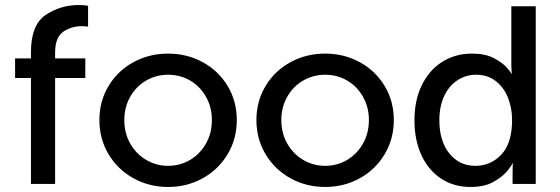

<svg xmlns="http://www.w3.org/2000/svg" viewBox="-20 -731 2225 763"><path d="M40 -421V-499H103V-523Q103 -633 162 -672Q221 -711 293 -711Q307 -711 317 -710Q327 -709 330 -708V-625Q328 -625 321.5 -626Q315 -627 305 -627Q264 -627 231.5 -605Q199 -583 199 -521V-499H319V-421H199V0H103V-421Z M648 -518Q723 -518 785.5 -484Q848 -450 884.5 -389.5Q921 -329 921 -254Q921 -179 884.5 -118Q848 -57 785.5 -22.5Q723 12 648 12Q573 12 510.5 -22.5Q448 -57 411.5 -118Q375 -179 375 -254Q375 -329 411.5 -389.5Q448 -450 510.5 -484Q573 -518 648 -518ZM648 -72Q696 -72 735.5 -95.5Q775 -119 798.5 -160.5Q822 -202 822 -254Q822 -305 798.5 -346.5Q775 -388 735.5 -411Q696 -434 648 -434Q601 -434 561 -411Q521 -388 497.5 -346.5Q474 -305 474 -254Q474 -202 497.5 -160.5Q521 -119 561 -95.5Q601 -72 648 -72Z M1272 -518Q1347 -518 1409.5 -484Q1472 -450 1508.5 -389.5Q1545 -329 1545 -254Q1545 -179 1508.5 -118Q1472 -57 1409.5 -22.5Q1347 12 1272 12Q1197 12 1134.5 -22.5Q1072 -57 1035.5 -118Q999 -179 999 -254Q999 -329 1035.5 -389.5Q1072 -450 1134.5 -484Q1197 -518 1272 -518ZM1272 -72Q1320 -72 1359.5 -95.5Q1399 -119 1422.5 -160.5Q1446 -202 1446 -254Q1446 -305 1422.5 -346.5Q1399 -388 1359.5 -411Q1320 -434 1272 -434Q1225 -434 1185 -411Q1145 -388 1121.5 -346.5Q1098 -305 1098 -254Q1098 -202 1121.5 -160.5Q1145 -119 1185 -95.5Q1225 -72 1272 -72Z M1856 -518Q1908 -518 1942.5 -500Q1977 -482 1994.5 -462Q2012 -442 2012 -438H2014Q2014 -441 2013 -450Q2012 -459 2012 -472V-706H2109V0H2017V-48Q2017 -62 2017.5 -71Q2018 -80 2018 -82H2016Q2016 -77 1997.5 -53.5Q1979 -30 1942.5 -9Q1906 12 1850 12Q1783 12 1732.5 -21.5Q1682 -55 1654.5 -115Q1627 -175 1627 -253Q1627 -332 1656 -392Q1685 -452 1737 -485Q1789 -518 1856 -518ZM1869 -72Q1931 -72 1973 -117.5Q2015 -163 2015 -254Q2015 -301 1999 -342Q1983 -383 1950.5 -408.5Q1918 -434 1872 -434Q1832 -434 1798.5 -412.5Q1765 -391 1745.5 -350Q1726 -309 1726 -253Q1726 -171 1765.5 -121.5Q1805 -72 1869 -72Z"/></svg>

Font: Museo Sans Medium
Style: Regular
Weight: 500
Designer: Jos Buivenga
Foundry: Jos Buivenga & Rosetta Type Foundry (extension, remastering)
Version: Version 3.600;PS 1.000;hotconv 1.0.88;makeotf.lib2.5.647800;